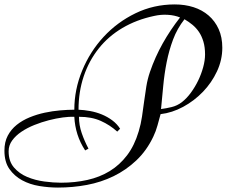

<svg xmlns="http://www.w3.org/2000/svg" viewBox="-20 -812 1025 868"><path d="M770 -792Q816 -792 855 -779.5Q894 -767 923 -742Q952 -717 968.5 -680.5Q985 -644 985 -596Q985 -541 961 -489.5Q937 -438 897.5 -397Q858 -356 808 -329Q758 -302 706 -296Q699 -271 692 -245Q685 -219 673 -194Q643 -131 596.5 -87Q550 -43 493.5 -15.5Q437 12 373 24Q309 36 242 36Q201 36 158 29Q115 22 80 3Q45 -16 22.5 -48Q0 -80 0 -131Q0 -170 15 -198.5Q30 -227 55.5 -247.5Q81 -268 114 -281.5Q147 -295 182 -302.5Q217 -310 252 -313Q287 -316 316 -316Q316 -407 351.5 -493Q387 -579 448.5 -645.5Q510 -712 592.5 -752Q675 -792 770 -792ZM510 -217Q477 -247 435.5 -265.5Q394 -284 337 -284Q337 -246 349.5 -210Q362 -174 380 -140L365 -132Q342 -167 330 -205Q318 -243 316 -284Q294 -285 264 -281Q234 -277 201 -268.5Q168 -260 135.5 -247Q103 -234 77 -216.5Q51 -199 35 -177Q19 -155 19 -128Q19 -83 43 -55Q67 -27 103 -12Q139 3 180 8.5Q221 14 256 14Q319 14 375 1.5Q431 -11 476 -38.5Q521 -66 554.5 -110Q588 -154 607 -218Q617 -251 622 -285Q627 -319 631.5 -353Q636 -387 641.5 -421Q647 -455 658 -487Q681 -554 715.5 -615.5Q750 -677 794 -733Q770 -743 739 -745Q708 -747 677 -740Q597 -723 533.5 -685.5Q470 -648 426 -592.5Q382 -537 358.5 -467Q335 -397 335 -316Q360 -315 387.5 -310Q415 -305 440.5 -294.5Q466 -284 487.5 -268Q509 -252 523 -230ZM814 -725Q781 -683 762.5 -633.5Q744 -584 733.5 -531Q723 -478 718 -424Q713 -370 708 -319Q731 -322 756 -328Q781 -334 802 -350Q824 -367 843 -393Q862 -419 876 -448Q890 -477 898.5 -508Q907 -539 907 -566Q907 -599 899.5 -624Q892 -649 879.5 -667.5Q867 -686 850 -700Q833 -714 814 -725Z"/></svg>

Font: Lucien Schoenschriftv CAT
Style: Regular
Weight: 400
Designer: Lucian Bernhard 1928
Foundry: CAT-Fonts Peter Wiegel
Version: Version 1.000